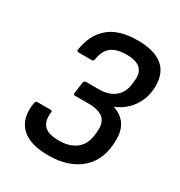

<svg xmlns="http://www.w3.org/2000/svg" viewBox="-162 -778 843 900"><g transform="rotate(30 259.5 -327.5)"><path d="M228 11Q126 11 80 -36Q34 -83 49 -169Q51 -180 61 -180H132Q142 -180 140 -170Q134 -121 157 -97.5Q180 -74 238 -74Q293 -74 328 -100Q363 -126 370 -179L372 -196Q378 -247 353.5 -270.5Q329 -294 270 -294H198Q188 -294 190 -305L198 -365Q201 -376 211 -376H279Q316 -376 342.5 -388Q369 -400 384.5 -423Q400 -446 403 -478L405 -497Q410 -538 387.5 -560Q365 -582 312 -582Q257 -582 229 -559.5Q201 -537 194 -488Q192 -478 182 -478H111Q101 -478 102 -488Q114 -572 168 -619Q222 -666 324 -666Q413 -666 458 -630Q503 -594 503 -522Q503 -478 487 -442Q471 -406 444.5 -380.5Q418 -355 383 -341L382 -340Q426 -325 447.5 -293.5Q469 -262 469 -213Q469 -104 404 -46.5Q339 11 228 11Z"/></g></svg>

Font: Sofia Sans Semi Condensed SemiBold
Style: Italic
Weight: 600
Italic angle: -9°
Version: Version 4.100